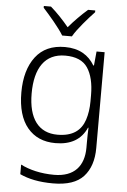

<svg xmlns="http://www.w3.org/2000/svg" viewBox="-64 -811 728 1097"><g transform="rotate(5 299.5 -262.5)"><path d="M316.9 -606C340.8 -648.9 399.9 -715.8 437 -754.9V-765.1H396C360.4 -734.4 319.8 -693.4 288.1 -655.8C257.3 -693.4 218.8 -734.4 183.1 -765.1H142.1V-754.9C177.7 -715.8 235.4 -648.9 261.2 -606ZM283.2 -542C209.5 -542 153.8 -517.1 115.2 -466.8C76.7 -416.5 57.1 -348.1 57.1 -262.2C57.1 -173.8 76.7 -106.4 115.2 -60.1C153.8 -13.7 207 9.8 275.9 9.8C364.3 9.8 423.3 -24.9 454.1 -94.2H457C455.6 -68.8 455.1 -39.1 455.1 -11.2V20C455.1 125.5 399.9 190.9 284.2 190.9C208 190.9 141.1 174.3 91.8 148.9V204.1C141.1 227.1 202.1 240.2 282.2 240.2C362.8 240.2 420.9 220.7 457 181.2C493.2 141.6 511.2 86.9 511.2 17.1V-532.2H464.8L457 -451.2H453.1C419.9 -507.3 365.7 -542 283.2 -542ZM289.1 -493.2C349.6 -493.2 392.6 -474.6 417.5 -437.5C442.4 -400.4 455.1 -348.1 455.1 -280.8V-246.1C455.1 -206.1 449.7 -170.4 439.5 -139.2C418.5 -76.2 371.1 -39.1 283.2 -39.1C175.3 -39.1 116.2 -116.7 116.2 -261.2C116.2 -407.7 173.3 -493.2 289.1 -493.2Z"/></g></svg>

Font: Noto Reveo Sans
Style: Regular
Weight: 300
Designer: Monotype Design Team
Foundry: Monotype Imaging Inc.
Version: Version 2.007